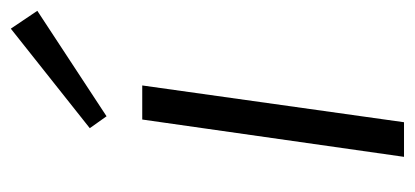

<svg xmlns="http://www.w3.org/2000/svg" viewBox="-226 -541 767 355"><g transform="rotate(-90 157.5 -363.5)"><path d="M315 -678 120 -550 98 -581 282 -727ZM109 0H45L114 -484H177Z"/></g></svg>

Font: Exo 2.0 Light
Style: Italic
Weight: 300
Italic angle: -8°
Designer: Natanael Gama
Version: Version 1.001;PS 001.001;hotconv 1.0.70;makeotf.lib2.5.58329